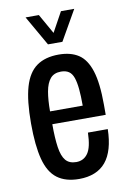

<svg xmlns="http://www.w3.org/2000/svg" viewBox="-84 -776 561 839"><g transform="rotate(-10 196.5 -356.0)"><path d="M199 12Q139 12 102 -15.5Q65 -43 49 -104Q33 -165 33 -263Q33 -365 50.5 -425Q68 -485 106 -512Q144 -539 204 -539Q257 -539 291.5 -516.5Q326 -494 343.5 -439.5Q361 -385 361 -289V-244H124Q124 -182 130 -141.5Q136 -101 152 -82Q168 -63 199 -63Q215 -63 228 -69.5Q241 -76 250.5 -89.5Q260 -103 265 -125.5Q270 -148 271 -181H359Q358 -133 347.5 -96.5Q337 -60 317 -36Q297 -12 267 0Q237 12 199 12ZM124 -301H269Q269 -345 266 -375.5Q263 -406 256 -426Q249 -446 235.5 -455Q222 -464 201 -464Q170 -464 153.5 -444.5Q137 -425 130.5 -388.5Q124 -352 124 -301ZM90 -724H149L218 -602H180L247 -724H306L230 -591H166Z"/></g></svg>

Font: Archivo ExtraCondensed Medium
Style: Regular
Weight: 500
Width: 2
Designer: Hector Gatti
Foundry: Omnibus-Type
Version: Version 2.001